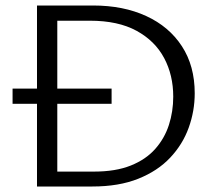

<svg xmlns="http://www.w3.org/2000/svg" viewBox="-20 -678 784 698"><path d="M114.5 0V-658H318.5Q428.2 -658 511.5 -619.7Q594.7 -581.5 641.3 -509.9Q687.9 -438.4 687.9 -338.8Q687.9 -274.3 666 -213.7Q644.2 -153.1 598.7 -104.8Q553.3 -56.5 482.9 -28.3Q412.5 0 316 0ZM25.7 -300.6V-355.9H385.7V-300.6ZM188.3 -54.2H322Q400.5 -54.2 455.4 -76.2Q510.4 -98.2 544.4 -136.7Q578.4 -175.2 594.1 -224Q609.8 -272.7 609.8 -326.8Q609.8 -404.8 576.7 -467Q543.6 -529.3 476.5 -566Q409.4 -602.7 307 -602.7H188.3Z"/></svg>

Font: Ysabeau
Style: Bold
Weight: 700
Designer: Christian Thalmann (Catharsis Fonts)
Version: Version 2.000;gftools[0.9.27.dev2+g8671c4b]